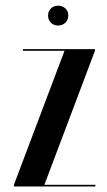

<svg xmlns="http://www.w3.org/2000/svg" viewBox="-20 -672 387 692"><path d="M323.8 0V-6H140L322.2 -489V-495H62.5V-489H212.5L30.2 -6V0ZM153.2 -616.2Q153.2 -600.2 163.6 -590.1Q174 -580 189.2 -580Q205.5 -580 215.9 -590.4Q226.2 -600.8 226.2 -616.2Q226.2 -631.5 215.8 -641.5Q205.2 -651.5 189.2 -651.5Q174 -651.5 163.6 -641.5Q153.2 -631.5 153.2 -616.2Z"/></svg>

Font: Moniqa Black
Style: Regular
Weight: 900
Designer: Rajesh Rajput
Foundry: Rajesh Rajput
Version: Version 1.000